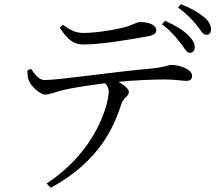

<svg xmlns="http://www.w3.org/2000/svg" viewBox="-20 -830 1040 918"><path d="M886.4 -577.5C900.3 -576.7 910.4 -587 911.2 -602.3C911.9 -622.7 901.6 -640 878.4 -663.2C854.7 -686.4 817 -709.5 769.2 -730.5L754.3 -714C796.9 -682.3 821.8 -651.4 842.2 -625.6C861.9 -599.9 871.3 -578.3 886.4 -577.5ZM202.9 47.3 222.8 68C462.9 -63.5 526.4 -230.4 561.5 -335.8C572.3 -365.6 596.2 -370.1 596.2 -389.4C596.2 -413.9 541.7 -442.9 506 -460.8L462.6 -452.2C489.7 -428.4 499.9 -411.7 499.9 -391.7C499.9 -337.9 443.7 -109.8 202.9 47.3ZM196.7 -377.8C219.5 -378.6 246.2 -390.1 276.5 -398.2C311.8 -407.6 432.7 -427.5 525.2 -436.8C623.7 -447.2 718.8 -450.1 766.9 -450.1C815.5 -450.1 853.5 -443.4 869.8 -443.4C891.9 -443.4 898.3 -452.2 898.3 -468.7C898.3 -497.5 840.5 -519.7 800.3 -519.7C784.6 -519.7 769.3 -508.3 698.5 -501.9C515.1 -485.5 261.1 -447.2 192.5 -447.2C167.2 -447.2 147.1 -473.8 128.3 -500.8L111.2 -493.6C111.4 -472.6 112.4 -457 118 -444.7C128.4 -416.4 173.5 -377 196.7 -377.8ZM378.1 -617.3C466.4 -617.3 606.8 -641.9 683.9 -655.8C715.9 -661.4 727.3 -670.9 727.3 -685.2C727.3 -709.3 693.7 -724.6 650.4 -724.6C630 -724.6 617.3 -708.7 558.1 -695.4C507.7 -684.4 438.5 -672.5 377.7 -672.5C344.7 -672.5 318.9 -683.6 280.9 -711.5L265.8 -698.2C298.8 -646.4 327.3 -617.3 378.1 -617.3ZM965.4 -663.7C980.5 -662.9 988.9 -673 988.9 -689.1C988.9 -709.7 978.9 -729.7 952.5 -751C927.9 -770.4 893.6 -790.9 844.4 -810.4L831.1 -793.6C873.8 -764 896.4 -737.9 918.6 -711.7C939.5 -686.9 948.3 -664.5 965.4 -663.7Z"/></svg>

Font: Source Han Serif TW VF
Style: Regular
Weight: 250
Designer: Ryoko NISHIZUKA 西塚涼子 (kana & ideographs); Frank Grießhammer (Latin, Greek & Cyrillic); Wenlong ZHANG 张文龙 (bopomofo); San
Foundry: Adobe
Version: Version 2.002;hotconv 1.1.0;makeotfexe 2.6.0